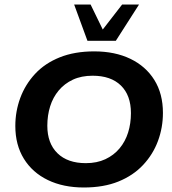

<svg xmlns="http://www.w3.org/2000/svg" viewBox="-20 -822 762 852"><path d="M352 10Q261 10 192.5 -23Q124 -56 86 -117.5Q48 -179 48 -263Q48 -328 70 -387.5Q92 -447 135.5 -494Q179 -541 245 -567.5Q311 -594 398 -594Q490 -594 558.5 -561Q627 -528 665 -467Q703 -406 703 -321Q703 -256 681 -196.5Q659 -137 615 -90Q571 -43 505.5 -16.5Q440 10 352 10ZM361 -98Q410 -98 447.5 -115.5Q485 -133 510.5 -163.5Q536 -194 548.5 -234Q561 -274 561 -320Q561 -399 516.5 -442.5Q472 -486 391 -486Q341 -486 303.5 -468.5Q266 -451 240.5 -420.5Q215 -390 202.5 -350Q190 -310 190 -264Q190 -186 235 -142Q280 -98 361 -98ZM368 -641 309 -802H382L436 -691L522 -802H597L494 -641Z"/></svg>

Font: Rokkitt SemiBold
Style: Bold Italic
Weight: 700
Italic angle: -9°
Version: Version 3.103